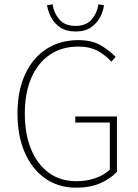

<svg xmlns="http://www.w3.org/2000/svg" viewBox="-20 -858 640 890"><path d="M333 12Q251 12 190 -30.5Q129 -73 95 -150.5Q61 -228 61 -332Q61 -436 96 -512.5Q131 -589 194.5 -630.5Q258 -672 343 -672Q408 -672 449.5 -646.5Q491 -621 516 -594L496 -572Q471 -601 434 -621.5Q397 -642 343 -642Q266 -642 210.5 -604Q155 -566 125 -496.5Q95 -427 95 -332Q95 -237 124 -166.5Q153 -96 206.5 -57Q260 -18 335 -18Q382 -18 423 -32.5Q464 -47 489 -72V-290H329V-318H522V-62Q492 -29 444.5 -8.5Q397 12 333 12ZM330 -712Q287 -712 259 -731Q231 -750 216.5 -778.5Q202 -807 198 -834L224 -838Q229 -799 254.5 -768.5Q280 -738 330 -738Q380 -738 405.5 -768.5Q431 -799 436 -838L462 -834Q459 -807 444 -778.5Q429 -750 401.5 -731Q374 -712 330 -712Z"/></svg>

Font: Source Code Pro ExtraLight ExtraLight
Style: Regular
Weight: 250
Monospace: yes
Version: Version 1.018;hotconv 1.0.116;makeotfexe 2.5.65601